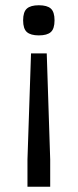

<svg xmlns="http://www.w3.org/2000/svg" viewBox="-20 -524 297 734"><path d="M128.4 -388.7Q97.2 -388.7 82.8 -401.4Q68.4 -414.1 68.4 -446.3Q68.4 -478.5 82.8 -491.2Q97.2 -503.9 128.4 -503.9Q160.2 -503.9 174.3 -491.2Q188.5 -478.5 188.5 -446.3Q188.5 -414.1 174.3 -401.4Q160.2 -388.7 128.4 -388.7ZM85 189.9V85.9L98.6 -319.8H158.7L171.9 85.9V189.9Z"/></svg>

Font: Metrophobic
Style: Regular
Weight: 400
Designer: Vernon Adams
Foundry: Vernon Adams
Version: Version 3.200; ttfautohint (v1.8.4.7-5d5b);gftools[0.9.23]